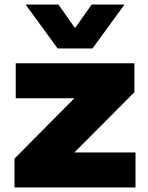

<svg xmlns="http://www.w3.org/2000/svg" viewBox="-20 -828 652 848"><path d="M44 0V-127.5L308.5 -394H49.5V-548.5H573.5V-420.5L308.5 -154.5H578.5V0ZM234.5 -614 93 -808H238L311.5 -704L385 -808H530L388.5 -614Z"/></svg>

Font: Encode Sans Expanded ExtraBold
Style: Regular
Weight: 800
Width: 7
Designer: Multiple Designers
Foundry: Impallari Type
Version: Version 3.000; ttfautohint (v1.8.3) -l 8 -r 50 -G 200 -x 14 